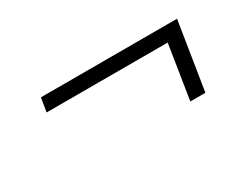

<svg xmlns="http://www.w3.org/2000/svg" viewBox="-45 -613 837 662"><g transform="rotate(-30 374.0 -282.0)"><path d="M570 -147 604 -362H122L131 -417H673L630 -147Z"/></g></svg>

Font: Nunito Sans 10pt Expanded Light
Style: Italic
Weight: 300
Width: 7
Italic angle: -9°
Designer: Vernon Adams
Foundry: Vernon Adams
Version: Version 3.101;gftools[0.9.27]